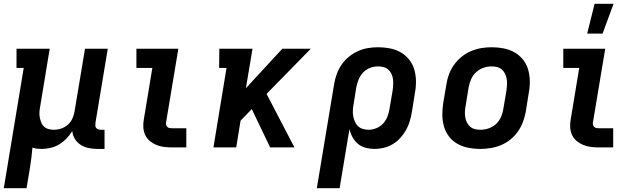

<svg xmlns="http://www.w3.org/2000/svg" viewBox="-25 -777 3345 1012"><path d="M-5 215 100 -419H62V-520H237L187 -217Q184 -202 183 -187.5Q182 -173 184.5 -159Q187 -145 192 -132Q197 -119 206.5 -110Q216 -101 230 -97Q244 -93 258 -93Q278 -93 297.5 -99.5Q317 -106 332.5 -119.5Q348 -133 356.5 -152Q365 -171 368 -190L423 -520H543L478 -129Q477 -121 477.5 -114Q478 -107 482.5 -102Q487 -97 493.5 -95Q500 -93 508 -93H526V8H491Q466 8 443.5 3.5Q421 -1 402 -12.5Q383 -24 370.5 -43.5Q358 -63 356 -86Q343 -65 325 -46.5Q307 -28 286 -15.5Q265 -3 241 2.5Q217 8 194 8Q181 8 169 6.5Q157 5 146 1Q144 27 140.5 54Q137 81 133 107L115 215Z M882 0Q861 0 840 -2.5Q819 -5 799.5 -13Q780 -21 764.5 -34Q749 -47 740.5 -65Q732 -83 730.5 -104Q729 -125 733 -147L778 -419H694V-520H915L850 -130Q849 -124 851 -117.5Q853 -111 858 -107Q863 -103 869 -102Q875 -101 882 -101H957V0Z M1100 0 1169 -419H1130L1131 -520H1306L1271 -312L1463 -520H1613L1380 -282L1527 0H1399L1302 -202L1243 -141L1220 0Z M1645 215 1736 -333Q1740 -359 1749.5 -385.5Q1759 -412 1775 -435.5Q1791 -459 1813.5 -477.5Q1836 -496 1861.5 -507.5Q1887 -519 1914 -523.5Q1941 -528 1968 -528Q1999 -528 2030 -522Q2061 -516 2086.5 -501.5Q2112 -487 2131 -463.5Q2150 -440 2158.5 -411Q2167 -382 2167.5 -350.5Q2168 -319 2162 -287L2146 -187Q2142 -163 2135 -139Q2128 -115 2115.5 -92.5Q2103 -70 2085.5 -50.5Q2068 -31 2045.5 -17.5Q2023 -4 1998.5 2Q1974 8 1950 8Q1926 8 1902.5 2Q1879 -4 1861.5 -19Q1844 -34 1833 -54Q1822 -74 1817 -97L1765 215ZM1918 -93Q1938 -93 1959 -101.5Q1980 -110 1994.5 -126Q2009 -142 2017 -162.5Q2025 -183 2028 -203L2045 -303Q2047 -318 2047.5 -333Q2048 -348 2046 -362Q2044 -376 2037.5 -389Q2031 -402 2020.5 -411Q2010 -420 1996 -423.5Q1982 -427 1967 -427Q1946 -427 1925 -419Q1904 -411 1888.5 -394.5Q1873 -378 1865 -357.5Q1857 -337 1853 -317L1839 -230Q1836 -214 1835 -198Q1834 -182 1836.5 -166.5Q1839 -151 1845 -137Q1851 -123 1861.5 -112.5Q1872 -102 1887 -97.5Q1902 -93 1918 -93Z M2506 8Q2474 8 2443.5 2Q2413 -4 2387 -18.5Q2361 -33 2342.5 -56.5Q2324 -80 2315.5 -109Q2307 -138 2306.5 -169.5Q2306 -201 2311 -233L2328 -333Q2332 -360 2342 -386.5Q2352 -413 2369 -436.5Q2386 -460 2409 -478.5Q2432 -497 2458.5 -508Q2485 -519 2512.5 -523.5Q2540 -528 2567 -528Q2599 -528 2629.5 -522Q2660 -516 2686 -501.5Q2712 -487 2731 -463.5Q2750 -440 2758.5 -411Q2767 -382 2767.5 -350.5Q2768 -319 2762 -287L2746 -187Q2741 -160 2731 -133.5Q2721 -107 2704.5 -83.5Q2688 -60 2665 -41.5Q2642 -23 2615.5 -12Q2589 -1 2561 3.5Q2533 8 2506 8ZM2507 -93Q2529 -93 2551 -100.5Q2573 -108 2590 -124Q2607 -140 2616 -161Q2625 -182 2628 -203L2645 -303Q2647 -318 2647.5 -333Q2648 -348 2645.5 -362.5Q2643 -377 2636.5 -389.5Q2630 -402 2619.5 -411Q2609 -420 2595 -423.5Q2581 -427 2566 -427Q2544 -427 2522.5 -419.5Q2501 -412 2484 -396Q2467 -380 2458 -359Q2449 -338 2445 -317L2429 -217Q2426 -202 2425.5 -187Q2425 -172 2427.5 -157.5Q2430 -143 2436.5 -130.5Q2443 -118 2453.5 -109Q2464 -100 2478 -96.5Q2492 -93 2507 -93Z M3132 0Q3111 0 3090 -2.5Q3069 -5 3049.5 -13Q3030 -21 3014.5 -34Q2999 -47 2990.5 -65Q2982 -83 2980.5 -104Q2979 -125 2983 -147L3028 -419H2944V-520H3165L3100 -130Q3099 -124 3101 -117.5Q3103 -111 3108 -107Q3113 -103 3119 -102Q3125 -101 3132 -101H3207V0ZM3070 -600 3109 -757H3209L3151 -600Z"/></svg>

Font: Iosevka Etoile
Style: Bold Italic
Weight: 700
Italic angle: -9°
Designer: Belleve Invis
Foundry: Belleve Invis
Version: Version 28.1.0; ttfautohint (v1.8.4)